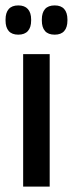

<svg xmlns="http://www.w3.org/2000/svg" viewBox="-22 -689 268 709"><path d="M63.5 0V-489H161.5V0ZM45.5 -561Q22 -561 10.2 -574.5Q-1.5 -588 -1.5 -613V-617Q-1.5 -642 10.2 -655.5Q22 -669 45.5 -669Q69 -669 81 -655.5Q93 -642 93 -617V-613Q93 -588 81 -574.5Q69 -561 45.5 -561ZM180 -561Q156 -561 144.2 -574.5Q132.5 -588 132.5 -613V-617Q132.5 -642 144.2 -655.5Q156 -669 180 -669Q203.5 -669 215.2 -655.5Q227 -642 227 -617V-613Q227 -588 215.2 -574.5Q203.5 -561 180 -561Z"/></svg>

Font: Anek Latin Medium Medium
Style: Regular
Weight: 500
Version: Version 1.003